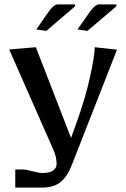

<svg xmlns="http://www.w3.org/2000/svg" viewBox="-20 -691 577 878"><path d="M323.2 -662.1 191.9 -549.8 146 -556.2 183.1 -609.9Q184.6 -612.3 189.7 -619.4Q194.8 -626.5 196.8 -629.4Q198.7 -632.3 203.1 -638.4Q207.5 -644.5 210 -647.2Q212.4 -649.9 216.6 -654.8Q220.7 -659.7 223.6 -661.6Q226.6 -663.6 230.2 -666.3Q233.9 -668.9 237.3 -669.9Q240.7 -670.9 244.1 -670.9H323.2ZM512.2 -662.1 379.9 -549.8 334 -556.2 372.1 -609.9Q373.5 -612.3 378.7 -619.4Q383.8 -626.5 385.7 -629.4Q387.7 -632.3 392.1 -638.4Q396.5 -644.5 398.9 -647.2Q401.4 -649.9 405.5 -654.8Q409.7 -659.7 412.6 -661.6Q415.5 -663.6 419.2 -666.3Q422.9 -668.9 426.3 -669.9Q429.7 -670.9 433.1 -670.9H512.2ZM22 -464.8 144 -475.1 304.2 -62 305.2 -61 330.1 -129.9Q371.6 -246.1 392.3 -341.6Q413.1 -437 413.1 -475.1L515.1 -463.9L310.1 59.1Q290.5 112.3 259.3 139.6Q228 167 168 167H49.8V84H83Q98.6 84 128.4 92Q158.2 100.1 172.9 100.1H176.8Q215.8 100.1 231.9 80.1Q238.8 71.8 238.8 58.1Q238.8 27.8 225.1 -3.9Z"/></svg>

Font: Resagokr
Style: Bold
Weight: 600
Designer: gluk
Foundry: gluk
Version: Version 0.95